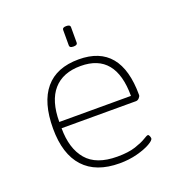

<svg xmlns="http://www.w3.org/2000/svg" viewBox="-128 -806 856 919"><g transform="rotate(-20 300.0 -346.5)"><path d="M327 6Q207 6 145 -61.5Q83 -129 83 -259Q83 -392 140.5 -460.5Q198 -529 311 -529Q525 -529 525 -270Q525 -263 517.5 -255Q510 -247 501 -247H122Q122 -144 171 -86Q220 -28 327 -28Q384 -28 420 -40Q456 -52 474.5 -63.5Q493 -75 498 -75Q503 -75 506 -67.5Q509 -60 509 -55Q509 -45 483.5 -30.5Q458 -16 416.5 -5Q375 6 327 6ZM122 -279H487Q487 -496 309 -496Q218 -496 170 -441Q122 -386 122 -279ZM310 -595Q290 -595 290 -607V-687Q290 -699 310 -699Q330 -699 330 -687V-607Q330 -595 310 -595Z"/></g></svg>

Font: Asap Semi Expanded Thin
Style: Regular
Weight: 100
Width: 6
Designer: Pablo Cosgaya
Foundry: Omnibus-Type
Version: Version 3.001; ttfautohint (v1.8.4.7-5d5b)